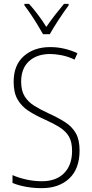

<svg xmlns="http://www.w3.org/2000/svg" viewBox="-20 -969 479 999"><path d="M394 -186Q394 -91 340.5 -40.5Q287 10 197 10Q155 10 116 3Q77 -4 45 -17V-58Q76 -44 116.5 -35Q157 -26 198 -26Q272 -26 313.5 -68Q355 -110 355 -184Q355 -230 339 -258Q323 -286 290.5 -306.5Q258 -327 209 -349Q164 -369 128.5 -392Q93 -415 72 -450.5Q51 -486 51 -543Q51 -631 104.5 -677.5Q158 -724 241 -724Q281 -724 317.5 -715Q354 -706 383 -692L368 -659Q334 -675 301 -681.5Q268 -688 241 -688Q172 -688 131 -650.5Q90 -613 90 -544Q90 -497 108.5 -467.5Q127 -438 158.5 -418.5Q190 -399 231 -380Q282 -357 318.5 -333.5Q355 -310 374.5 -276Q394 -242 394 -186ZM204 -791Q191 -814 174 -842Q157 -870 139 -896.5Q121 -923 107 -941V-949H131Q153 -925 177.5 -892.5Q202 -860 221 -829Q243 -861 265 -889.5Q287 -918 313 -949H337V-941Q314 -910 286 -867.5Q258 -825 239 -791Z"/></svg>

Font: Noto Sans Khmer UI Condensed ExtraLight
Style: Regular
Weight: 200
Width: 3
Designer: Danh Hong and the Monotype Design Team
Foundry: Monotype Imaging Inc.
Version: Version 2.002; ttfautohint (v1.8.4.7-5d5b)